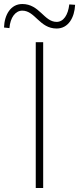

<svg xmlns="http://www.w3.org/2000/svg" viewBox="-68 -936 394 956"><path d="M110 0H147V-726H110ZM214 -794C272 -794 303 -848 306 -912L277 -914C271 -861 248 -827 214 -827C151 -827 129 -916 43 -916C-15 -916 -46 -862 -48 -799L-21 -796C-17 -849 9 -883 43 -883C107 -883 129 -794 214 -794Z"/></svg>

Font: Noto Sans Japanese Thin
Style: Regular
Weight: 100
Designer: Ryoko NISHIZUKA (kana & ideographs); Paul D. Hunt (Latin, Greek & Cyrillic); Wenlong ZHANG (bopomofo); Sandoll Communica
Foundry: Adobe Systems Incorporated
Version: Version 1.000;PS 1;hotconv 1.0.78;makeotf.lib2.5.61930